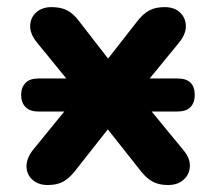

<svg xmlns="http://www.w3.org/2000/svg" viewBox="-20 -519 612 545"><path d="M115.2 6.2Q89 6.2 72.4 -8.5Q55.8 -23.2 55.2 -46.4Q54.8 -69.5 74.2 -94.2L230.8 -286.2V-219.5L85 -398.2Q64.8 -423.2 65.6 -446.2Q66.5 -469.2 83.1 -484Q99.8 -498.8 126 -498.8Q152.8 -498.8 170.2 -489.8Q187.8 -480.8 202.8 -461L312.2 -320H261.2L371.5 -461Q387.2 -480.8 404.6 -489.8Q422 -498.8 447.5 -498.8Q474.8 -498.8 490.9 -483.6Q507 -468.5 507.6 -445.5Q508.2 -422.5 487.8 -397.5L342.5 -220V-285.2L499.5 -94.2Q520 -70.2 519 -47.1Q518 -24 501.2 -8.9Q484.5 6.2 457.2 6.2Q431.8 6.2 414.5 -2.8Q397.2 -11.8 381.2 -31.5L261.2 -183.2H310.8L191.2 -31.5Q176 -12.8 159 -3.2Q142 6.2 115.2 6.2ZM88.5 -202.5Q64.6 -202.5 52.3 -215.3Q40 -228.1 40 -249.5Q40 -270.7 52.3 -283.5Q64.6 -296.2 88.5 -296.2H484.2Q532.8 -296.2 532.8 -249.3Q532.8 -227.8 520.8 -215.1Q508.8 -202.5 484.2 -202.5Z"/></svg>

Font: Nunito ExtraLight
Style: Regular
Weight: 200
Designer: Vernon Adams
Foundry: Vernon Adams
Version: Version 3.602;April 4, 2023;FontCreator 14.0.0.2856 64-bit